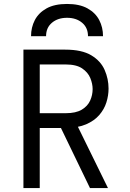

<svg xmlns="http://www.w3.org/2000/svg" viewBox="-20 -951 656 971"><path d="M98.5 0V-700H310Q394 -700 441.8 -671.2Q489.5 -642.5 509.2 -597.2Q529 -552 529 -503Q529 -468 518 -433Q507 -398 481.8 -369Q456.5 -340 415.2 -322.2Q374 -304.5 313.5 -303.5H181V0ZM435 0 281.5 -317.5 367.5 -323 526 0ZM181 -378.5H312Q364 -378.5 393.8 -396.5Q423.5 -414.5 436 -442.5Q448.5 -470.5 448.5 -500.5Q448.5 -527 436.8 -556Q425 -585 395.5 -605Q366 -625 312 -625H181ZM137 -768Q137 -812.5 156.2 -849.5Q175.5 -886.5 215.8 -908.8Q256 -931 319 -931Q382 -931 422.2 -908.8Q462.5 -886.5 481.8 -849.5Q501 -812.5 501 -768H425Q425 -811 395.2 -836Q365.5 -861 319 -861Q272.5 -861 242.8 -836Q213 -811 213 -768Z"/></svg>

Font: Overpass Mono Light
Style: Regular
Weight: 400
Monospace: yes
Version: Version 4.000